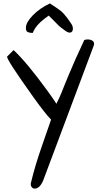

<svg xmlns="http://www.w3.org/2000/svg" viewBox="-20 -691 589 1125"><path d="M232.4 368.2Q211.9 414.1 183.6 414.1Q169.9 414.1 163.6 401.9Q157.2 389.6 163.1 373Q184.6 282.2 225.1 166Q265.6 49.8 279.3 9.8Q245.1 -24.4 171.9 -127Q21.5 -337.9 21.5 -358.4Q21.5 -359.4 22.5 -360.4L59.6 -397.5Q136.7 -326.2 260.7 -155.3Q292 -112.3 310.5 -83Q331.1 -124 342.8 -153.8Q354.5 -183.6 361.8 -201.7Q369.1 -219.7 381.8 -250Q415 -331.1 473.6 -456.1Q482.4 -460 492.2 -460Q516.6 -460 527.3 -447.3Q531.2 -442.4 531.2 -436Q531.2 -429.7 529.3 -423.8ZM170.9 -599.6Q211.9 -642.6 272.5 -670.9Q322.3 -638.7 338.9 -625Q366.2 -600.6 401.4 -545.9Q407.2 -534.2 407.2 -523.9Q407.2 -513.7 403.3 -507.8Q392.6 -492.2 368.2 -506.8Q332 -533.2 325.7 -539.1Q319.3 -544.9 307.6 -557.6Q295.9 -570.3 265.6 -599.6Q206.1 -558.6 184.6 -523.4Q177.7 -511.7 171.9 -498Q154.3 -498 143.1 -502.9Q131.8 -507.8 131.8 -526.4Q131.8 -544.9 142.1 -562.5Q152.3 -580.1 170.9 -599.6Z"/></svg>

Font: Architects Daughter
Style: Regular
Weight: 400
Designer: Kimberly Geswein
Foundry: Kimberly Geswein
Version: Version 1.003 2010